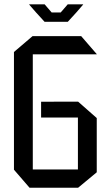

<svg xmlns="http://www.w3.org/2000/svg" viewBox="-20 -877 510 897"><path d="M133.2 -623.1V-708.3H359.2L432 -624.1V-623.1ZM118 0 45.2 -84.2V-85.2H344V0ZM45.2 -85.2V-634.1L132.2 -708.3H133.2V-85.2ZM172 -328V-401.8L344 -402V-328ZM344 0V-402H345L432 -325.5V-72.1L345 0ZM188.2 -775.2 148.3 -818.9H336.7L296.8 -775.2ZM148.3 -818.9 116.5 -855.4V-856.7H188.6L221.2 -818.9ZM263.7 -818.9 296.4 -856.7H368.5V-855.7L336.7 -818.9Z"/></svg>

Font: Foldit Thin
Style: Regular
Weight: 100
Designer: Sophia Tai
Foundry: Sophia Tai
Version: Version 1.003